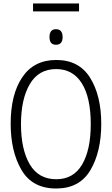

<svg xmlns="http://www.w3.org/2000/svg" viewBox="-20 -1068 640 1098"><path d="M432 -1003V-1048H169V-1003ZM338 -856Q338 -901 300 -901Q263 -901 263 -856Q263 -812 300 -812Q338 -812 338 -856ZM559 -360Q559 -521 495.5 -623Q432 -725 302 -725Q174 -725 107.5 -626.5Q41 -528 41 -361Q41 -202 103 -96Q165 10 301 10Q435 10 497 -95Q559 -200 559 -360ZM100 -358Q100 -501 150.5 -587Q201 -673 301 -673Q397 -673 448 -591.5Q499 -510 499 -358Q499 -211 449.5 -127Q400 -43 302 -43Q200 -43 150 -128.5Q100 -214 100 -358Z"/></svg>

Font: Noto Sans Mono UI Light
Style: Regular
Weight: 300
Designer: Monotype Design team
Foundry: Monotype Imaging Inc.
Version: 1.000